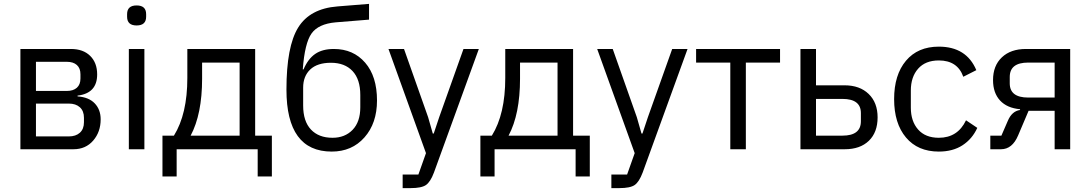

<svg xmlns="http://www.w3.org/2000/svg" viewBox="-20 -768 5612 988"><path d="M85 0V-516H345Q408 -516 444 -480.5Q480 -445 480 -385Q480 -288 379 -276V-272Q437 -268 467.5 -236Q498 -204 498 -154Q498 -89 459.5 -44.5Q421 0 358 0ZM165 -66H334Q370 -66 391 -85Q412 -104 412 -139V-162Q412 -197 391 -216Q370 -235 334 -235H165ZM165 -300H324Q357 -300 375.5 -316.5Q394 -333 394 -364V-386Q394 -417 375.5 -433.5Q357 -450 324 -450H165Z M634 -682V-695Q634 -740 683 -740Q732 -740 732 -695V-682Q732 -637 683 -637Q634 -637 634 -682ZM643 0V-516H723V0Z M816 140V-70H875Q944 -181 944 -367V-516H1293V-70H1379V140H1306V0H889V140ZM961 -70H1213V-446H1020V-363Q1020 -181 961 -70Z M1687 12Q1454 12 1454 -307Q1454 -529 1514.5 -626.5Q1575 -724 1717 -735L1879 -748V-667L1707 -653Q1618 -645 1583 -595.5Q1548 -546 1538 -411H1542Q1565 -465 1602 -490.5Q1639 -516 1698 -516Q1798 -516 1859 -445.5Q1920 -375 1920 -251Q1920 -134 1855.5 -61Q1791 12 1687 12ZM1691 -59Q1755 -59 1794.5 -100Q1834 -141 1834 -216V-279Q1834 -360 1794 -402.5Q1754 -445 1683 -445Q1613 -445 1576.5 -410.5Q1540 -376 1540 -317V-225Q1540 -144 1580 -101.5Q1620 -59 1691 -59Z M2240 -165 2365 -516H2444L2213 120Q2195 168 2172 184Q2149 200 2093 200H2052V130H2133L2172 20L1979 -516H2059L2183 -165L2207 -81H2212Z M2452 140V-70H2511Q2580 -181 2580 -367V-516H2929V-70H3015V140H2942V0H2525V140ZM2597 -70H2849V-446H2656V-363Q2656 -181 2597 -70Z M3314 -165 3439 -516H3518L3287 120Q3269 168 3246 184Q3223 200 3167 200H3126V130H3207L3246 20L3053 -516H3133L3257 -165L3281 -81H3286Z M3738 0V-446H3562V-516H3994V-446H3818V0Z M4099 0V-516H4179V-329H4326Q4404 -329 4450 -284.5Q4496 -240 4496 -164Q4496 -87 4451 -43.5Q4406 0 4327 0ZM4179 -70H4315Q4410 -70 4410 -144V-186Q4410 -259 4315 -259H4179Z M4811 12Q4703 12 4642 -60.5Q4581 -133 4581 -258Q4581 -383 4642 -455.5Q4703 -528 4811 -528Q4953 -528 5004 -407L4937 -373Q4907 -457 4811 -457Q4742 -457 4704.5 -414.5Q4667 -372 4667 -302V-214Q4667 -144 4704.5 -101.5Q4742 -59 4811 -59Q4908 -59 4951 -149L5009 -110Q4983 -53 4933 -20.5Q4883 12 4811 12Z M5076 0V-70H5133L5166 -146Q5187 -196 5229 -202V-206Q5162 -212 5126 -251Q5090 -290 5090 -356Q5090 -430 5135.5 -473Q5181 -516 5259 -516H5487V0H5407V-198H5273L5219 -71Q5189 0 5131 0ZM5271 -266H5407V-446H5271Q5176 -446 5176 -372V-339Q5176 -266 5271 -266Z"/></svg>

Font: Aneliza
Style: Regular
Weight: 400
Designer: Mike Abbink, Paul van der Laan, Pieter van Rosmalen
Foundry: Bold Monday
Version: Version 3.0